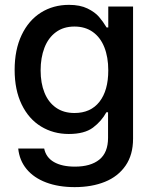

<svg xmlns="http://www.w3.org/2000/svg" viewBox="-20 -557 629 787"><path d="M54.7 51.8H161.1Q168.5 88.4 201.2 107.2Q233.9 126 287.1 126Q351.6 126 387.2 97.2Q422.9 68.4 422.9 7.8V-96.7H416Q396 -60.1 361.1 -33.9Q326.2 -7.8 261.7 -7.8Q198.7 -7.8 148.2 -38.6Q97.7 -69.3 68.8 -128.9Q40 -188.5 40 -270.5Q40 -353 68.6 -413.3Q97.2 -473.6 147.7 -505.4Q198.2 -537.1 262.7 -537.1Q308.1 -537.1 338.6 -522.2Q369.1 -507.3 385.7 -488Q402.3 -468.8 417 -444.3H423.8V-530.3H525.4V11.7Q525.4 77.6 494.6 122.1Q463.9 166.5 410.2 188.2Q356.4 210 286.1 210Q219.7 210 169.2 190.9Q118.7 171.9 89.1 136.2Q59.6 100.6 54.7 51.8ZM423.8 -268.6Q423.8 -322.8 407.7 -363.3Q391.6 -403.8 360.4 -426Q329.1 -448.2 285.2 -448.2Q240.2 -448.2 209 -425Q177.7 -401.9 162.1 -361.1Q146.5 -320.3 146.5 -268.6Q146.5 -216.3 162.4 -177Q178.2 -137.7 209.5 -115.7Q240.7 -93.8 285.2 -93.8Q351.6 -93.8 387.7 -139.9Q423.8 -186 423.8 -268.6Z"/></svg>

Font: Pretendard JP Medium
Style: Regular
Weight: 500
Designer: Base glyphs from Inter by Rasmus Andersson; Hangeul glyphs from Noto Sans CJK(Source Han Sans) by Jang Soo-young and Kan
Foundry: Kil Hyung-jin
Version: Version 1.309